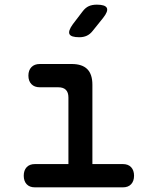

<svg xmlns="http://www.w3.org/2000/svg" viewBox="-20 -805 640 825"><path d="M508 -100Q531 -100 543.5 -86.5Q556 -73 556 -50Q556 -27 543.5 -13.5Q531 0 508 0H130Q107 0 94.5 -13.5Q82 -27 82 -50Q82 -73 94.5 -86.5Q107 -100 130 -100H274V-386Q274 -408 263 -419Q252 -430 230 -430H151Q128 -430 115 -443.5Q102 -457 102 -480Q102 -503 115 -516.5Q128 -530 151 -530H288Q333 -530 355 -508Q377 -486 377 -441V-100ZM321 -645Q285 -645 278.5 -658.5Q272 -672 293 -701L335 -756Q347 -772 361.5 -778.5Q376 -785 396 -785Q432 -785 439 -771Q446 -757 423 -728L378 -672Q367 -658 353 -651.5Q339 -645 321 -645Z"/></svg>

Font: Maple Mono NL Medium
Style: Regular
Weight: 500
Monospace: yes
Designer: subframe7536
Version: Version 7.000